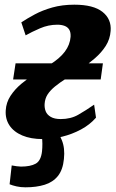

<svg xmlns="http://www.w3.org/2000/svg" viewBox="-20 -584 495 820"><path d="M89 216Q68 216 50.5 212Q33 208 21 203L30 122.5Q39 124.5 51.5 126Q64 127.5 69.5 127.5Q110 127.5 132.5 115Q155 102.5 159.5 62Q161 48 161 30Q161 12 158.5 0L160.5 -48H208.5Q230.5 -19 244.2 15Q258 49 253 95Q248.5 141.5 227.2 167.8Q206 194 170.8 205Q135.5 216 89 216ZM162.5 10Q111.5 10 75 -5.5Q38.5 -21 20.2 -48.8Q2 -76.5 4.5 -113Q6.5 -146.5 24.8 -174.5Q43 -202.5 71 -226Q99 -249.5 131 -269.8Q163 -290 192.5 -308Q235 -334 257 -363.5Q279 -393 281.5 -427Q282.5 -446 275.8 -457.2Q269 -468.5 255.8 -473.5Q242.5 -478.5 225 -478.5Q186.5 -478.5 150.8 -463Q115 -447.5 89.5 -433L71 -488.5Q96 -505 128.5 -522.5Q161 -540 203.2 -552Q245.5 -564 297.5 -564Q379 -564 417.8 -533.2Q456.5 -502.5 452.5 -452Q450 -417 431.8 -388.2Q413.5 -359.5 385.2 -335Q357 -310.5 325.2 -289.5Q293.5 -268.5 264 -249.5Q235.5 -231.5 215 -214.8Q194.5 -198 183.2 -180.5Q172 -163 170.5 -140Q169.5 -123 175.2 -108.5Q181 -94 196.8 -84.8Q212.5 -75.5 239.5 -75.5Q282 -75.5 314 -93.8Q346 -112 382 -137L390 -81.5Q363.5 -51 325.5 -30.8Q287.5 -10.5 245.2 -0.2Q203 10 162.5 10ZM36 -244.5 46.5 -313.5H419.5L410 -244.5Z"/></svg>

Font: Merriweather 28pt Black
Style: Italic
Weight: 900
Italic angle: -7.8°
Version: Version 2.101